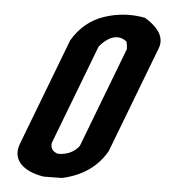

<svg xmlns="http://www.w3.org/2000/svg" viewBox="-50 -720 714 769"><g transform="rotate(5 307.0 -335.5)"><path d="M227.3 1C309.2 -17 368.3 -58.3 404.7 -123L568.3 -551C579.3 -579.9 569.4 -604.2 557.3 -620.5C545.2 -636.8 527 -652.3 502.6 -667C446.7 -677.7 391.9 -674 338.4 -656C284.8 -638 242.7 -603 212 -551L47.7 -121C22.3 -54.7 70.8 -11.3 153.2 2C198.7 2 196.2 1 227.3 1ZM202.4 -94C180.7 -100.7 171.4 -114.3 174.3 -135L327.5 -536C348.9 -562.7 393.3 -600.2 436.5 -566C439.3 -558 440.9 -548 441.3 -536L287.3 -133C267.3 -107 239 -94 202.4 -94Z"/></g></svg>

Font: Din Kursivschrift
Style: Breit
Weight: 400
Version: Version 1.089